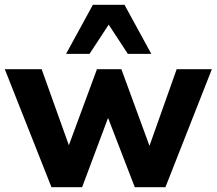

<svg xmlns="http://www.w3.org/2000/svg" viewBox="-21 -782 905 802"><path d="M194 0 -1 -493H153L275 -152H258L384 -493H486L611 -152H596L717 -493H864L670 0H542L404 -358H456L322 0ZM255 -557 367 -762H499L611 -557H513L433 -679L353 -557Z"/></svg>

Font: Nunito Sans 11pt ExtraBold
Style: Regular
Weight: 800
Version: Version 3.101;gftools[0.9.27]